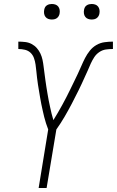

<svg xmlns="http://www.w3.org/2000/svg" viewBox="-20 -944 587 964"><path d="M174 0 222 -294Q216 -309 211 -325Q206 -341 202 -356.5Q198 -372 194.5 -388.5Q191 -405 187.5 -421Q184 -437 181.5 -453.5Q179 -470 176 -486.5Q173 -503 170.5 -520Q168 -537 166 -553.5Q164 -570 162.5 -586.5Q161 -603 158.5 -620Q156 -637 150.5 -652.5Q145 -668 133.5 -679Q122 -690 105.5 -694Q89 -698 72 -698V-735Q89 -735 106.5 -733Q124 -731 139 -723Q154 -715 165 -702.5Q176 -690 183 -675Q190 -660 193.5 -643.5Q197 -627 199 -609.5Q201 -592 203.5 -575Q206 -558 208 -541Q210 -524 213 -507Q216 -490 218.5 -473.5Q221 -457 224.5 -440Q228 -423 231.5 -406.5Q235 -390 239 -373.5Q243 -357 248 -341Q260 -360 271 -379Q282 -398 292.5 -417Q303 -436 313 -455.5Q323 -475 332.5 -494.5Q342 -514 351.5 -533.5Q361 -553 370.5 -573Q380 -593 388.5 -613Q397 -633 407 -652.5Q417 -672 431 -689.5Q445 -707 464 -718Q483 -729 504.5 -732Q526 -735 547 -735V-698Q529 -698 511.5 -695.5Q494 -693 478.5 -682.5Q463 -672 453 -656.5Q443 -641 435.5 -624.5Q428 -608 421 -591Q414 -574 406 -558Q391 -524 374.5 -490.5Q358 -457 340.5 -423.5Q323 -390 304 -357.5Q285 -325 263 -294L214 0ZM440 -846Q431 -846 422.5 -849Q414 -852 408.5 -859Q403 -866 401.5 -875.5Q400 -885 402 -895Q403 -901 406 -907Q409 -913 415 -917Q421 -921 427.5 -922.5Q434 -924 440 -924Q450 -924 458.5 -921Q467 -918 472.5 -911Q478 -904 479.5 -894.5Q481 -885 479 -875Q478 -869 474.5 -863Q471 -857 465.5 -853Q460 -849 453.5 -847.5Q447 -846 440 -846ZM240 -846Q231 -846 222.5 -849Q214 -852 208.5 -859Q203 -866 201.5 -875.5Q200 -885 202 -895Q203 -901 206 -907Q209 -913 215 -917Q221 -921 227.5 -922.5Q234 -924 240 -924Q250 -924 258.5 -921Q267 -918 272.5 -911Q278 -904 279.5 -894.5Q281 -885 279 -875Q278 -869 274.5 -863Q271 -857 265.5 -853Q260 -849 253.5 -847.5Q247 -846 240 -846Z"/></svg>

Font: Iosevka Curly XLtObl
Style: Regular
Weight: 200
Italic angle: -9°
Monospace: yes
Designer: Belleve Invis
Foundry: Belleve Invis
Version: Version 11.1.0; ttfautohint (v1.8.3)